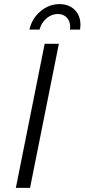

<svg xmlns="http://www.w3.org/2000/svg" viewBox="-20 -913 411 933"><path d="M266 -700 126 0H57L197 -700ZM321 -782Q321 -810 304.5 -827.5Q288 -845 261 -845Q230 -845 205 -823Q180 -801 172 -769H123Q135 -823 176.5 -858Q218 -893 269 -893Q315 -893 343 -865Q371 -837 371 -792Q371 -785 369 -769H320Q321 -773 321 -782Z"/></svg>

Font: Gontserrat Light
Style: Italic
Weight: 300
Italic angle: -11.3°
Designer: Julieta Ulanovsky
Foundry: Julieta Ulanovsky
Version: Version 6.001